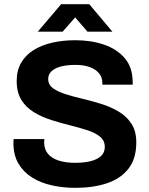

<svg xmlns="http://www.w3.org/2000/svg" viewBox="-20 -892 719 924"><path d="M343.1 12Q283 12 229 -0.1Q174.9 -12.1 133.5 -38.4Q92.1 -64.7 68.3 -105.5Q44.6 -146.3 44.6 -203.6Q44.6 -208.7 45 -214.2Q45.3 -219.6 45.6 -222.8H193.5Q193.3 -220.4 192.9 -215.3Q192.5 -210.3 192.5 -206.5Q192.5 -174.1 210.4 -152.3Q228.4 -130.4 262.1 -119.4Q295.8 -108.4 341.1 -108.4Q369.5 -108.4 392.4 -111.7Q415.3 -114.9 432.5 -121.3Q449.7 -127.7 461.4 -137Q473 -146.3 478.7 -158.4Q484.3 -170.4 484.3 -185Q484.3 -215.3 461.5 -234.1Q438.7 -252.9 400.7 -265.2Q362.8 -277.5 317.7 -288.7Q272.7 -300 227.2 -314.3Q181.7 -328.7 143.8 -351.6Q105.8 -374.4 83 -410.8Q60.3 -447.3 60.3 -501.9Q60.3 -552.5 81.7 -589.8Q103.2 -627.1 142 -651.2Q180.8 -675.2 232 -686.8Q283.2 -698.4 342.7 -698.4Q418.6 -698.4 480.8 -677.1Q543.1 -655.8 580.7 -611.6Q618.3 -567.5 618.5 -496.6V-484.6H472.5V-493.3Q472.5 -519.9 456.9 -539Q441.2 -558.2 412.3 -569Q383.4 -579.7 343.6 -579.7Q301.9 -579.7 272.4 -571.8Q242.9 -563.8 227.4 -548.6Q211.9 -533.4 211.9 -512Q211.9 -484.6 234.7 -467.8Q257.5 -451 295.4 -438.9Q333.4 -426.9 378.9 -416.2Q424.3 -405.4 469.4 -391.3Q514.4 -377.1 552.4 -354.2Q590.4 -331.3 613.1 -295.8Q635.9 -260.3 635.9 -206.9Q635.9 -128.1 598 -79.8Q560 -31.5 493.9 -9.8Q427.7 12 343.1 12ZM161.9 -739.5 274 -871.7H409.7L521 -739.5H401.1L313.4 -841L369.8 -840.2L281.3 -739.5Z"/></svg>

Font: Archivo Variable SemiBold
Style: Regular
Weight: 600
Designer: Hector Gatti
Foundry: Omnibus-Type
Version: Version 2.001